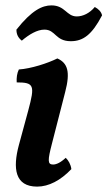

<svg xmlns="http://www.w3.org/2000/svg" viewBox="-20 -684 399 713"><path d="M243 -531C288 -531 321 -554 359 -627C356 -641 345 -651 332 -658C313 -635 288 -623 265 -623C227 -623 222 -664 171 -664C137 -664 98 -646 41 -574C41 -557 47 -544 61 -533C88 -556 118 -574 145 -574C187 -574 185 -531 243 -531ZM118 9C161 9 205 -14 245 -56C243 -73 234 -89 224 -98C205 -80 189 -73 177 -73C156 -73 157 -89 173 -151L222 -342C242 -418 231 -450 193 -467C157 -449 95 -429 50 -426C43 -412 41 -395 42 -378C107 -378 110 -367 85 -274L50 -145C27 -59 35 9 118 9Z"/></svg>

Font: Vollkorn Semibold
Style: Italic
Weight: 600
Italic angle: -11°
Designer: Friedrich Althausen
Foundry: Friedrich Althausen
Version: Version 4.015;PS 004.015;hotconv 1.0.88;makeotf.lib2.5.64775